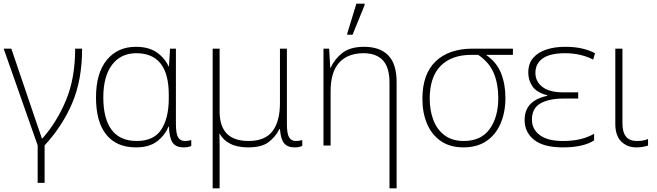

<svg xmlns="http://www.w3.org/2000/svg" viewBox="-20 -796 3591 1050"><path d="M186 204V-1L0 -530H42L187 -103Q192 -88 198.5 -70Q205 -52 209 -39H212Q291 -128 341 -248Q391 -368 391 -530H429Q429 -360 375.5 -233.5Q322 -107 224 -1V204Z M724 10Q617 10 561 -60Q505 -130 505 -263Q505 -396 564 -468Q623 -540 723 -540Q793 -540 836.5 -510Q880 -480 902 -433H904L910 -530H942V-119Q942 -65 954 -45Q966 -25 991 -25Q1010 -25 1026 -30V2Q1009 10 984 10Q942 10 924 -16Q906 -42 904 -103H901Q882 -56 839 -23Q796 10 724 10ZM728 -25Q821 -25 862 -87.5Q903 -150 903 -259V-278Q903 -505 725 -505Q641 -505 593 -442Q545 -379 545 -263Q545 -147 590.5 -86Q636 -25 728 -25Z M1143 234V-530H1181V-186Q1181 -25 1339 -25Q1430 -25 1470.5 -79Q1511 -133 1511 -233V-530H1549V-119Q1549 -65 1561 -45Q1573 -25 1598 -25Q1617 -25 1633 -30V2Q1616 10 1591 10Q1552 10 1533.5 -13Q1515 -36 1511 -90H1508Q1487 -48 1449 -19Q1411 10 1338 10Q1278 10 1239 -10Q1200 -30 1182 -64H1180Q1180 -50 1180.5 -34.5Q1181 -19 1181 -1V234Z M2110 234V-345Q2110 -427 2074 -466Q2038 -505 1968 -505Q1882 -505 1835 -453.5Q1788 -402 1788 -297V0H1749V-530H1780L1786 -426H1789Q1808 -471 1851 -505.5Q1894 -540 1971 -540Q2058 -540 2103.5 -493Q2149 -446 2149 -347V234ZM1879 -606V-613L1929 -776H1974V-768L1908 -606Z M2514 10Q2441 10 2391 -24.5Q2341 -59 2315.5 -119Q2290 -179 2290 -256Q2290 -391 2362.5 -460.5Q2435 -530 2566 -530H2785V-496H2638Q2696 -456 2720 -396Q2744 -336 2744 -261Q2744 -182 2717.5 -120.5Q2691 -59 2640 -24.5Q2589 10 2514 10ZM2516 -25Q2611 -25 2658 -90.5Q2705 -156 2705 -260Q2705 -336 2680.5 -395.5Q2656 -455 2595 -496H2558Q2449 -496 2389.5 -435.5Q2330 -375 2330 -256Q2330 -192 2350 -139.5Q2370 -87 2411.5 -56Q2453 -25 2516 -25Z M3059 10Q2952 10 2900.5 -31.5Q2849 -73 2849 -140Q2849 -246 2973 -272V-275Q2915 -290 2892 -323.5Q2869 -357 2869 -399Q2869 -448 2895.5 -479Q2922 -510 2967.5 -525Q3013 -540 3070 -540Q3126 -540 3166 -530Q3206 -520 3234 -505L3224 -470Q3194 -486 3154.5 -495.5Q3115 -505 3071 -505Q2988 -505 2948 -476.5Q2908 -448 2908 -398Q2908 -350 2946.5 -320.5Q2985 -291 3060 -291H3142V-257H3060Q2984 -257 2936.5 -231Q2889 -205 2889 -141Q2889 -90 2931.5 -57.5Q2974 -25 3059 -25Q3109 -25 3149.5 -34Q3190 -43 3229 -64V-28Q3169 10 3059 10Z M3460 10Q3410 10 3377.5 -22Q3345 -54 3345 -118V-530H3384V-121Q3384 -25 3462 -25Q3478 -25 3493.5 -27Q3509 -29 3524 -36V0Q3512 4 3496 7Q3480 10 3460 10Z"/></svg>

Font: Noto Sans ExtraLight
Style: Regular
Weight: 200
Designer: Monotype Design Team
Foundry: Monotype Imaging Inc.
Version: Version 2.007